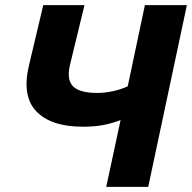

<svg xmlns="http://www.w3.org/2000/svg" viewBox="-20 -730 750 750"><path d="M546 -710H710L559 0H395L451 -261Q421 -249 385.5 -242Q350 -235 304 -235Q179 -235 121.5 -295.5Q64 -356 94 -478L149 -710H310L253 -475Q240 -418 265.5 -392.5Q291 -367 360 -367Q390 -367 422 -374Q454 -381 479 -393Z"/></svg>

Font: Raleway ExtraBold
Style: Italic
Weight: 800
Italic angle: -12°
Designer: Matt McInerney, Pablo Impallari, Rodrigo Fuenzalida
Foundry: Matt McInerney, Pablo Impallari, Rodrigo Fuenzalida
Version: Version 4.026